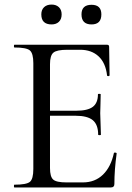

<svg xmlns="http://www.w3.org/2000/svg" viewBox="-20 -821 580 841"><path d="M206 -714Q161 -714 161 -758Q161 -778 173 -789.5Q185 -801 206 -801Q226 -801 238 -789.5Q250 -778 250 -758Q250 -737 238 -725.5Q226 -714 206 -714ZM381 -714Q337 -714 337 -758Q337 -800 381 -800Q424 -800 424 -758Q424 -714 381 -714ZM479 -151Q479 -152 482 -152.5Q485 -153 488 -152Q491 -151 491 -149Q481 -77 481 -15Q481 0 466 0H43Q41 0 41 -6Q41 -12 43 -12Q96 -12 111 -24.5Q126 -37 126 -81V-544Q126 -587 111 -600Q96 -613 43 -613Q41 -613 41 -619Q41 -625 43 -625H449Q458 -625 458 -616L460 -491Q460 -489 457 -488Q454 -487 451.5 -488Q449 -489 449 -490Q443 -545 412 -574Q381 -603 331 -603H275Q229 -603 214 -590.5Q199 -578 199 -540V-336H314Q364 -336 386.5 -353Q409 -370 409 -408Q409 -410 415 -410Q421 -410 421 -408Q421 -386 420 -361Q419 -336 419 -325Q419 -310 420.5 -279Q422 -248 422 -231Q422 -229 416 -229Q410 -229 410 -231Q410 -275 386.5 -294.5Q363 -314 311 -314H199V-85Q199 -47 213 -34.5Q227 -22 271 -22H343Q396 -22 431 -56Q466 -90 479 -151Z"/></svg>

Font: Cormorant Garamond Book
Style: Regular
Weight: 500
Designer: Christian Thalmann (Catharsis Fonts)
Version: Version 1.000;PS 002.000;hotconv 1.0.88;makeotf.lib2.5.64775